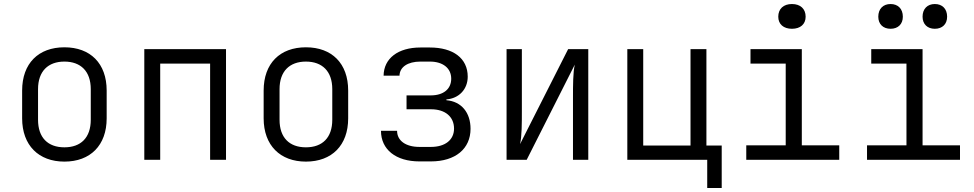

<svg xmlns="http://www.w3.org/2000/svg" viewBox="-20 -794 4840 954"><path d="M300 9C429 9 510 -72 510 -206V-344C510 -479 429 -559 300 -559C171 -559 90 -479 90 -344V-206C90 -72 172 9 300 9ZM300 -62C218 -62 169 -110 169 -199V-351C169 -440 219 -488 300 -488C381 -488 431 -440 431 -351V-199C431 -110 382 -62 300 -62Z M697 0H776V-478H1024V0H1103V-550H697Z M1500 9C1629 9 1710 -72 1710 -206V-344C1710 -479 1629 -559 1500 -559C1371 -559 1290 -479 1290 -344V-206C1290 -72 1372 9 1500 9ZM1500 -62C1418 -62 1369 -110 1369 -199V-351C1369 -440 1419 -488 1500 -488C1581 -488 1631 -440 1631 -351V-199C1631 -110 1582 -62 1500 -62Z M2064 8H2121C2243 8 2318 -55 2318 -154C2318 -234 2273 -290 2198 -296V-300C2261 -305 2304 -351 2304 -413C2304 -505 2231 -558 2116 -558H2069C1958 -558 1887 -504 1886 -418H1965C1966 -461 2006 -488 2069 -488H2116C2181 -488 2222 -455 2222 -403C2222 -352 2184 -320 2120 -320H2000V-251H2122C2192 -251 2236 -214 2236 -155C2236 -99 2192 -64 2121 -64H2064C1996 -64 1953 -95 1953 -144H1873C1873 -51 1947 8 2064 8Z M2497 0H2597L2836 -473C2827 -435 2827 -367 2827 -311V0H2903V-550H2803L2564 -78C2573 -116 2573 -183 2573 -240V-550H2497Z M3494 140H3566V-71H3490V-550H3411V-71H3176V-550H3097V0H3494Z M3915 -651C3957 -651 3983 -674 3983 -711C3983 -750 3957 -774 3915 -774C3873 -774 3847 -750 3847 -711C3847 -674 3873 -651 3915 -651ZM3688 0H4150V-72H3964V-550H3709V-478H3884V-72H3688Z M4625 -651C4662 -651 4686 -674 4686 -711C4686 -750 4662 -774 4625 -774C4588 -774 4564 -750 4564 -711C4564 -674 4588 -651 4625 -651ZM4405 -651C4442 -651 4466 -674 4466 -711C4466 -750 4442 -774 4405 -774C4368 -774 4344 -750 4344 -711C4344 -674 4368 -651 4405 -651ZM4288 0H4750V-72H4564V-550H4309V-478H4484V-72H4288Z"/></svg>

Font: JetBrains Mono Light
Style: Regular
Weight: 336
Monospace: yes
Designer: Philipp Nurullin, Konstantin Bulenkov
Foundry: JetBrains
Version: Version 2.305